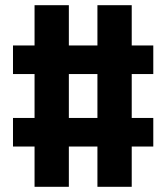

<svg xmlns="http://www.w3.org/2000/svg" viewBox="-20 -737 640 739"><path d="M113 -18V-173H30V-283H113V-452H30V-562H113V-717H245V-562H355V-717H487V-562H570V-452H487V-283H570V-173H487V-18H355V-173H245V-18ZM355 -283V-452H245V-283Z"/></svg>

Font: Iosevka Slab XBdEx
Style: Regular
Weight: 800
Width: 7
Monospace: yes
Designer: Belleve Invis
Foundry: Belleve Invis
Version: Version 11.1.0; ttfautohint (v1.8.3)